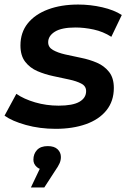

<svg xmlns="http://www.w3.org/2000/svg" viewBox="-34 -560 569 845"><path d="M211 7Q141 7 80 -10Q19 -27 -14 -51L38 -147Q71 -124 120.5 -109.5Q170 -95 224 -95Q286 -95 315.5 -112Q345 -129 345 -159Q345 -181 324 -192Q303 -203 270.5 -210Q238 -217 200.5 -225Q163 -233 130.5 -247Q98 -261 77 -288Q56 -315 56 -360Q56 -417 88 -457Q120 -497 177.5 -518.5Q235 -540 310 -540Q364 -540 416 -528Q468 -516 502 -494L456 -398Q420 -421 378.5 -430Q337 -439 298 -439Q237 -439 207.5 -420.5Q178 -402 178 -374Q178 -352 199 -340Q220 -328 252.5 -320.5Q285 -313 322.5 -305.5Q360 -298 392.5 -284Q425 -270 446 -243.5Q467 -217 467 -173Q467 -115 434.5 -74.5Q402 -34 344 -13.5Q286 7 211 7ZM102 265 141 183Q133 180 128 175Q113 162 113 143Q113 117 129 100Q145 83 176 83Q205 83 219.5 97Q234 111 234 131Q234 145 228.5 158Q223 171 207 194L161 265Z"/></svg>

Font: Montserrat Thin SemiBold
Style: Italic
Weight: 600
Italic angle: -11.3°
Version: Version 9.000